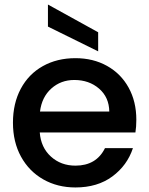

<svg xmlns="http://www.w3.org/2000/svg" viewBox="-20 -816 657 845"><path d="M576 -233H155Q160 -167 204 -127Q248 -87 312 -87Q404 -87 442 -164H565Q540 -88 474.5 -39.5Q409 9 312 9Q233 9 170.5 -26.5Q108 -62 72.5 -126.5Q37 -191 37 -276Q37 -361 71.5 -425.5Q106 -490 168.5 -525Q231 -560 312 -560Q390 -560 451 -526Q512 -492 546 -430.5Q580 -369 580 -289Q580 -258 576 -233ZM461 -325Q460 -388 416 -426Q372 -464 307 -464Q248 -464 206 -426.5Q164 -389 156 -325ZM412 -674V-590L191 -699V-796Z"/></svg>

Font: Poppins-tnum Medium
Style: Regular
Weight: 500
Designer: Ninad Kale (Devanagari), Jonny Pinhorn (Latin)
Foundry: Indian Type Foundry
Version: Version 4.004